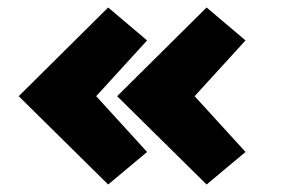

<svg xmlns="http://www.w3.org/2000/svg" viewBox="-20 -530 801 513"><path d="M269 -510 373 -422 237 -273 373 -124 269 -37 30 -273ZM532 -510 636 -422 500 -273 636 -124 532 -37 293 -273Z"/></svg>

Font: LilGrotesk Bold
Style: Regular
Weight: 700
Designer: BSozoo
Foundry: BSozoo
Version: Version 1.001;PS 001.001;hotconv 1.0.70;makeotf.lib2.5.58329